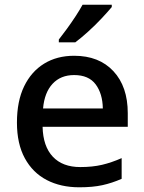

<svg xmlns="http://www.w3.org/2000/svg" viewBox="-20 -786 612 816"><path d="M295 -549Q401 -549 462 -483.5Q523 -418 523 -305V-247H161Q163 -164 204.5 -120Q246 -76 321 -76Q373 -76 413.5 -85.5Q454 -95 497 -114V-26Q456 -8 415 1Q374 10 317 10Q238 10 178.5 -21Q119 -52 85.5 -113.5Q52 -175 52 -265Q52 -356 82.5 -419Q113 -482 167.5 -515.5Q222 -549 295 -549ZM295 -467Q238 -467 203.5 -430Q169 -393 163 -325H417Q416 -388 386.5 -427.5Q357 -467 295 -467ZM455 -756Q440 -738 413 -709Q386 -680 355 -652Q324 -624 300 -606H230V-618Q245 -637 264 -663Q283 -689 301 -716.5Q319 -744 331 -766H455Z"/></svg>

Font: Noto Sans Kannada Medium
Style: Regular
Weight: 500
Designer: Jelle Bosma - Monotype Design Team
Foundry: Monotype Imaging Inc.
Version: Version 2.005; ttfautohint (v1.8.4.7-5d5b)